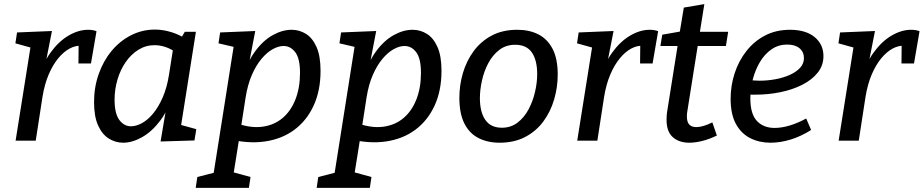

<svg xmlns="http://www.w3.org/2000/svg" viewBox="-20 -685 4498 935"><path d="M56 0 136 -503 170 -442 55 -474 63 -527 233 -534 196 -346 166 -295Q186 -373 225.5 -428Q265 -483 313.5 -511.5Q362 -540 409 -540Q433 -540 450 -533L423 -376H362L363 -473L376 -462Q348 -464 319 -448.5Q290 -433 263.5 -401Q237 -369 217 -322Q197 -275 187 -214L154 0Z M580 10Q542 10 509.5 -10.5Q477 -31 457.5 -74.5Q438 -118 438 -188Q438 -260 460.5 -324Q483 -388 523 -436.5Q563 -485 617.5 -513Q672 -541 735 -541Q774 -541 816 -528Q858 -515 901 -486L858 -493L880 -530H934L854 -25L820 -88L936 -56L927 -1L762 4L794 -186L823 -235Q802 -153 761 -98.5Q720 -44 672 -17Q624 10 580 10ZM618 -70Q643 -70 671.5 -85.5Q700 -101 726 -132.5Q752 -164 772.5 -211Q793 -258 803 -321L825 -461L842 -427Q813 -447 786 -456Q759 -465 733 -465Q690 -465 654.5 -443Q619 -421 593 -384Q567 -347 552.5 -299Q538 -251 538 -199Q538 -132 561 -101Q584 -70 618 -70Z M933 230 941 177 1065 145 1014 199 1120 -472 1134 -453 1044 -474 1052 -527 1223 -534 1186 -341 1160 -296Q1181 -378 1220.5 -432.5Q1260 -487 1307.5 -513.5Q1355 -540 1400 -540Q1438 -540 1470 -520Q1502 -500 1521.5 -456Q1541 -412 1541 -340Q1541 -244 1507.5 -171Q1474 -98 1413.5 -53Q1353 -8 1270 4Q1187 16 1088 -9L1146 -18L1111 201L1076 143L1200 177L1192 230ZM1152 -55 1131 -85Q1201 -60 1258.5 -68Q1316 -76 1356.5 -110.5Q1397 -145 1419 -201.5Q1441 -258 1441 -330Q1441 -400 1418 -430.5Q1395 -461 1361 -461Q1336 -461 1308 -445.5Q1280 -430 1253.5 -398.5Q1227 -367 1206.5 -320Q1186 -273 1176 -210Z M1522 230 1530 177 1654 145 1603 199 1709 -472 1723 -453 1633 -474 1641 -527 1812 -534 1775 -341 1749 -296Q1770 -378 1809.5 -432.5Q1849 -487 1896.5 -513.5Q1944 -540 1989 -540Q2027 -540 2059 -520Q2091 -500 2110.5 -456Q2130 -412 2130 -340Q2130 -244 2096.5 -171Q2063 -98 2002.5 -53Q1942 -8 1859 4Q1776 16 1677 -9L1735 -18L1700 201L1665 143L1789 177L1781 230ZM1741 -55 1720 -85Q1790 -60 1847.5 -68Q1905 -76 1945.5 -110.5Q1986 -145 2008 -201.5Q2030 -258 2030 -330Q2030 -400 2007 -430.5Q1984 -461 1950 -461Q1925 -461 1897 -445.5Q1869 -430 1842.5 -398.5Q1816 -367 1795.5 -320Q1775 -273 1765 -210Z M2413 10Q2355 10 2310.5 -12.5Q2266 -35 2241.5 -83.5Q2217 -132 2217 -209Q2217 -271 2234.5 -330Q2252 -389 2287 -436.5Q2322 -484 2375 -512Q2428 -540 2499 -540Q2558 -540 2602 -517.5Q2646 -495 2671 -447Q2696 -399 2696 -322Q2696 -260 2678.5 -200.5Q2661 -141 2626 -93.5Q2591 -46 2537.5 -18Q2484 10 2413 10ZM2424 -63Q2468 -63 2500.5 -88Q2533 -113 2554 -152.5Q2575 -192 2585.5 -237.5Q2596 -283 2596 -324Q2596 -392 2570 -429.5Q2544 -467 2489 -467Q2444 -467 2411.5 -442Q2379 -417 2358 -377.5Q2337 -338 2327 -292.5Q2317 -247 2317 -207Q2317 -139 2343.5 -101Q2370 -63 2424 -63Z M2791 0 2871 -503 2905 -442 2790 -474 2798 -527 2968 -534 2931 -346 2901 -295Q2921 -373 2960.5 -428Q3000 -483 3048.5 -511.5Q3097 -540 3144 -540Q3168 -540 3185 -533L3158 -376H3097L3098 -473L3111 -462Q3083 -464 3054 -448.5Q3025 -433 2998.5 -401Q2972 -369 2952 -322Q2932 -275 2922 -214L2889 0Z M3337 10Q3287 10 3256.5 -17Q3226 -44 3226 -101Q3226 -110 3226.5 -118.5Q3227 -127 3228 -136L3282 -476L3293 -461H3196L3205 -516L3307 -534L3288 -515L3310 -648L3410 -665L3386 -515L3377 -530H3526L3515 -461H3364L3380 -476L3327 -142Q3326 -138 3325.5 -131.5Q3325 -125 3325 -118Q3325 -90 3337 -78Q3349 -66 3371 -66Q3387 -66 3407 -72Q3427 -78 3449 -89L3471 -25Q3434 -7 3399.5 1.5Q3365 10 3337 10Z M3732 10Q3678 10 3634 -12Q3590 -34 3564 -81Q3538 -128 3538 -204Q3538 -268 3557.5 -328Q3577 -388 3614.5 -436Q3652 -484 3705.5 -512Q3759 -540 3827 -540Q3904 -540 3947 -504.5Q3990 -469 3990 -412Q3990 -366 3962 -331Q3934 -296 3886.5 -272Q3839 -248 3780 -236Q3721 -224 3659 -224Q3650 -224 3641 -224Q3632 -224 3623 -225L3629 -295Q3641 -294 3653.5 -293Q3666 -292 3679 -292Q3717 -292 3755.5 -299Q3794 -306 3825.5 -320Q3857 -334 3876 -354.5Q3895 -375 3895 -402Q3895 -432 3873.5 -450Q3852 -468 3813 -468Q3771 -468 3737.5 -445Q3704 -422 3681 -383.5Q3658 -345 3646 -298.5Q3634 -252 3634 -206Q3634 -130 3666 -96Q3698 -62 3752 -62Q3787 -62 3826.5 -74Q3866 -86 3906 -108L3930 -52Q3881 -21 3830.5 -5.5Q3780 10 3732 10Z M4064 0 4144 -503 4178 -442 4063 -474 4071 -527 4241 -534 4204 -346 4174 -295Q4194 -373 4233.5 -428Q4273 -483 4321.5 -511.5Q4370 -540 4417 -540Q4441 -540 4458 -533L4431 -376H4370L4371 -473L4384 -462Q4356 -464 4327 -448.5Q4298 -433 4271.5 -401Q4245 -369 4225 -322Q4205 -275 4195 -214L4162 0Z"/></svg>

Font: Bitter Thin Medium
Style: Italic
Weight: 500
Italic angle: -9°
Version: Version 3.021